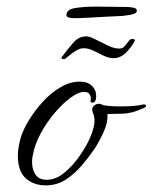

<svg xmlns="http://www.w3.org/2000/svg" viewBox="-20 -550 462 581"><path d="M118 11Q90 11 69 -2Q34 -23 34 -78Q34 -101 42 -131Q49 -156 67 -185.5Q85 -215 109.5 -242Q134 -269 163 -286Q192 -303 221 -303Q233 -303 242 -300Q254 -296 262.5 -285.5Q271 -275 271 -259Q271 -242 262.5 -240Q254 -238 254 -244Q254 -246 254.5 -248Q255 -250 255 -251Q255 -259 250.5 -265.5Q246 -272 234 -272Q218 -272 194.5 -255Q171 -238 146.5 -209.5Q122 -181 103.5 -147Q85 -113 79 -79Q78 -74 77.5 -69.5Q77 -65 77 -60Q77 -37 87.5 -21.5Q98 -6 121 -6Q149 -6 175 -27.5Q201 -49 221.5 -79Q242 -109 252 -132Q260 -150 263 -163Q266 -176 266 -185Q266 -193 264.5 -199Q263 -205 261 -209Q259 -215 259 -218Q259 -226 265.5 -231Q272 -236 279 -236Q285 -236 292 -232Q300 -230 314 -229Q328 -228 344 -228Q361 -228 378.5 -229Q396 -230 409 -233Q411 -234 415 -234Q422 -234 422 -230Q422 -226 415 -223Q380 -207 352.5 -206Q325 -205 305 -205Q307 -180 294 -151.5Q281 -123 267 -101Q250 -76 228 -50Q206 -24 179 -6.5Q152 11 118 11ZM174 -371Q166 -371 166 -375V-376Q183 -399 200.5 -419.5Q218 -440 241 -440Q251 -440 268.5 -431Q286 -422 305.5 -412.5Q325 -403 341 -403Q351 -403 357.5 -410.5Q364 -418 369 -425Q374 -432 379 -432Q388 -432 388 -429V-427Q378 -407 361 -390.5Q344 -374 324 -374Q309 -374 293.5 -381.5Q278 -389 263 -396.5Q248 -404 232 -404Q222 -404 209 -396Q196 -388 186.5 -379.5Q177 -371 174 -371ZM206 -495Q181 -495 181 -504Q181 -521 206.5 -525.5Q232 -530 271 -530Q291 -530 314.5 -529.5Q338 -529 361 -529Q372 -529 383 -527Q394 -525 394 -518Q395 -512 386 -508.5Q377 -505 367 -504Q357 -503 354 -502Q331 -501 303 -499.5Q275 -498 249 -496.5Q223 -495 206 -495Z"/></svg>

Font: Allura
Style: Regular
Weight: 400
Designer: Robert E. Leuschke
Foundry: Robert E. Leuschke
Version: Version 1.110